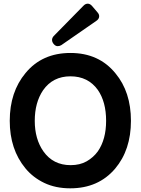

<svg xmlns="http://www.w3.org/2000/svg" viewBox="-20 -1007 766 1044"><path d="M314 -762Q305 -756 293.5 -756Q282 -756 272.5 -767Q263 -778 263 -789.5Q263 -801 272 -811L433 -975Q444 -987 457 -987Q470 -987 481 -974L510 -940Q521 -928 519 -915Q517 -902 503 -893ZM362 17Q282 17 220.5 -12.5Q159 -42 118 -92Q33 -195 33 -350Q33 -507 119 -610Q209 -719 363 -719Q518 -719 608 -608Q692 -507 692 -350Q692 -192 606 -90Q515 17 362 17ZM364 -109Q415 -109 451.5 -130Q488 -151 512 -184Q557 -249 557 -350Q557 -453 512 -518Q459 -592 363 -592Q267 -592 214 -516Q169 -449 169 -350Q169 -251 216 -184Q269 -109 364 -109Z"/></svg>

Font: Tsunagi Gothic Black
Style: Regular
Weight: 900
Designer: Yoshimichi Ohira
Foundry: Positype
Version: Version 1.001